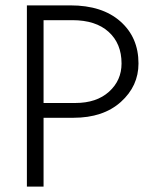

<svg xmlns="http://www.w3.org/2000/svg" viewBox="-20 -694 580 714"><path d="M142 -311V-619H249C307 -619 352 -604.5 384 -575.5C416 -546.5 432 -507.3 432 -458C432 -416 416.5 -381 385.5 -353C354.5 -325 312.7 -311 260 -311ZM80 -674V0H142V-256H253C327 -256 385.8 -275.7 429.5 -315C473.2 -354.3 495 -402 495 -458C495 -522.7 472.5 -574.8 427.5 -614.5C382.5 -654.2 320.7 -674 242 -674Z"/></svg>

Font: Hind Light
Style: Regular
Weight: 300
Designer: Manushi Parikh, Satya Rajpurohit
Foundry: Indian Type Foundry
Version: Version 1.201;PS 1.0;hotconv 1.0.78;makeotf.lib2.5.61930; tt